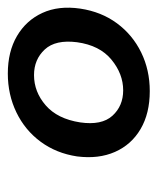

<svg xmlns="http://www.w3.org/2000/svg" viewBox="24 -776 403 491"><g transform="rotate(-90 225.5 -530.5)"><path d="M238 -349Q181 -349 141 -372.5Q101 -396 82.5 -438Q64 -480 71 -535Q79 -588 108.5 -628Q138 -668 183.5 -690Q229 -712 283 -712Q339 -712 379 -688.5Q419 -665 438 -623.5Q457 -582 449 -527Q441 -473 411.5 -433Q382 -393 337 -371Q292 -349 238 -349ZM240 -417Q282 -417 318.5 -447Q355 -477 363 -535Q370 -590 344.5 -617.5Q319 -645 279 -645Q236 -645 201.5 -615Q167 -585 158 -527Q150 -472 175 -444.5Q200 -417 240 -417Z"/></g></svg>

Font: Host Grotesk Medium
Style: Italic
Weight: 500
Italic angle: -8°
Designer: Doğukan Karapınar based on Poppins by Indian Type Foundry, Jonny Pinhorn
Foundry: Element Type
Version: Version 1.001; ttfautohint (v1.8.4.7-5d5b)